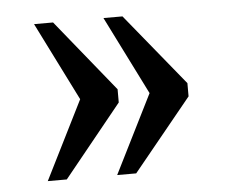

<svg xmlns="http://www.w3.org/2000/svg" viewBox="-37 -502 552 463"><g transform="rotate(-5 238.5 -270.0)"><path d="M229 -80H275L417 -254V-286L275 -460H229L324 -270ZM61 -80H107L248 -254V-286L107 -460H61L156 -270Z"/></g></svg>

Font: Noto Serif Devanagari SemiCondensed
Style: Regular
Weight: 400
Width: 4
Designer: Universal Thirst, Indian Type Foundry and the Monotype Design Team
Foundry: Monotype Imaging Inc.
Version: Version 2.004